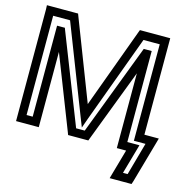

<svg xmlns="http://www.w3.org/2000/svg" viewBox="-124 -794 1100 1119"><g transform="rotate(15 426.5 -234.5)"><path d="M774 187 844 -60 853 -92H820H766V-649V-674H741H601H583L577 -658L401 -179L216 -658L210 -674H193H48H22L23 -649V0V25H48H135H160V0V-429L331 9L337 25H355H442H459L465 9L631 -426V0V25H656H687L645 173L636 205H670H750H768L774 187ZM731 155H703L745 7L754 -25H721H681V-549V-574H656H651H633L627 -558L424 -25H372L163 -558L157 -574H140H135H110V-549V-25H73V-624H175L379 -99L403 -38L425 -100L618 -624H716V-67V-42H741H786L731 155Z"/></g></svg>

Font: Gamestation DisplayOutline
Style: Regular
Weight: 400
Designer: Jonas Hecksher
Foundry: Jonas Hecksher, Playtypeª, e-types AS
Version: Version 1.003